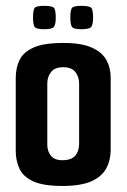

<svg xmlns="http://www.w3.org/2000/svg" viewBox="-20 -620 425 645"><path d="M189.9 4.7Q124.4 4.7 90.6 -11.3Q56.8 -27.3 44.9 -54.3Q32.9 -81.3 32.9 -112.6V-358.4Q32.9 -390.7 45 -417.2Q57.2 -443.7 91.5 -459.7Q125.7 -475.7 193 -475.7Q253.3 -475.7 287.9 -460.3Q322.5 -445 337.1 -418.8Q351.8 -392.7 351.8 -359.8V-116.6Q351.8 -82 337 -54.4Q322.2 -26.7 286.9 -11Q251.6 4.7 189.9 4.7ZM189.3 -81.8Q220.1 -81.8 233 -97.2Q245.8 -112.6 245.8 -136.5V-340.2Q245.8 -361.4 233.3 -377.8Q220.8 -394.2 192.3 -394.2Q164.2 -394.2 151.5 -378Q138.9 -361.8 138.9 -340.2V-133.4Q138.9 -111.6 151.2 -96.7Q163.5 -81.8 189.3 -81.8ZM253.2 -521.8Q225.6 -521.8 221 -530.9Q216.3 -540 216.3 -560.9Q216.3 -584.1 221 -592.3Q225.6 -600.4 253.2 -600.4Q282.7 -600.4 287.7 -592.3Q292.7 -584.1 292.7 -560.9Q292.7 -540 287.4 -530.9Q282 -521.8 253.2 -521.8ZM128.2 -521.8Q100.3 -521.8 95.6 -530.9Q91 -540 91 -560.9Q91 -584.1 95.6 -592.3Q100.3 -600.4 128.2 -600.4Q157.4 -600.4 162.3 -592.3Q167.3 -584.1 167.3 -560.9Q167.3 -540 162 -530.9Q156.7 -521.8 128.2 -521.8Z"/></svg>

Font: Smooch Sans Thin
Style: Regular
Weight: 100
Designer: Robert E. Leuschke
Foundry: Robert E. Leuschke
Version: Version 1.010